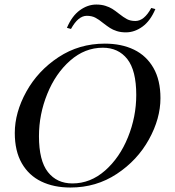

<svg xmlns="http://www.w3.org/2000/svg" viewBox="-20 -815 772 849"><path d="M45.9 0ZM505.4 -754.9Q526.4 -738.3 541.7 -730.2Q557.1 -722.2 578.6 -722.2Q617.7 -722.2 648.9 -779.8L667 -774.9Q645 -722.7 610.1 -697.3Q575.2 -671.9 536.6 -671.9Q514.2 -671.9 496.6 -677.5Q479 -683.1 466.6 -691.2Q454.1 -699.2 437 -712.4Q417 -729 401.1 -737.1Q385.3 -745.1 363.8 -745.1Q325.7 -745.1 293.9 -687L275.9 -691.9Q297.9 -744.1 332.8 -769.5Q367.7 -794.9 405.8 -794.9Q428.2 -794.9 446 -789.3Q463.9 -783.7 476.3 -775.9Q488.8 -768.1 505.4 -754.9ZM45.4 -227.1Q45.4 -317.4 96.4 -409.7Q147.5 -502 238.5 -562Q329.6 -622.1 443.4 -622.1Q517.1 -622.1 572.3 -595.5Q627.4 -568.8 658.4 -514.9Q689.5 -460.9 689.5 -380.9Q689.5 -290.5 638.4 -198.2Q587.4 -106 496.3 -45.9Q405.3 14.2 291.5 14.2Q217.8 14.2 162.6 -12.5Q107.4 -39.1 76.4 -93Q45.4 -147 45.4 -227.1ZM152.3 -212.9Q152.3 -104.5 191.9 -54.2Q231.4 -3.9 300.3 -3.9Q379.9 -3.9 444.6 -60.8Q509.3 -117.7 545.9 -208.3Q582.5 -298.8 582.5 -395Q582.5 -503.4 543 -553.7Q503.4 -604 434.6 -604Q355 -604 290.3 -547.1Q225.6 -490.2 189 -399.7Q152.3 -309.1 152.3 -212.9Z"/></svg>

Font: TypoPRO Playfair Display SC
Style: Italic
Weight: 400
Italic angle: -14°
Designer: Claus Eggers Sørensen
Foundry: Claus Eggers Sørensen
Version: Version 1.004;PS 001.004;hotconv 1.0.70;makeotf.lib2.5.58329